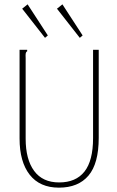

<svg xmlns="http://www.w3.org/2000/svg" viewBox="-20 -852 540 883"><path d="M251 11Q163 11 116.5 -48.5Q70 -108 70 -215V-623H105V-616Q100 -614 98.5 -607.5Q97 -601 98 -584V-214Q98 -119 137 -66Q176 -13 252 -13Q329 -13 368.5 -63Q408 -113 408 -217V-623H434V-218Q434 -100 387 -44.5Q340 11 251 11ZM187 -678 82 -812 107 -832 200 -689ZM347 -678 242 -812 267 -832 360 -689Z"/></svg>

Font: Inconsolata ExtraLight
Style: Regular
Weight: 200
Monospace: yes
Designer: Raph Levien, Cyreal, Brenton Simpson
Foundry: Raph Levien, Cyreal, Google
Version: Version 3.001; ttfautohint (v1.8.2.53-6de2)